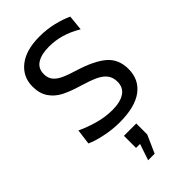

<svg xmlns="http://www.w3.org/2000/svg" viewBox="-303 -800 1189 1189"><g transform="rotate(-45 292.0 -205.0)"><path d="M51 -31 64 -132Q114 -108 177 -90Q240 -72 302 -72Q372 -72 410.5 -97.5Q449 -123 449 -174Q449 -212 429.5 -237.5Q410 -263 372.5 -280.5Q335 -298 268 -318Q200 -338 155 -361Q110 -384 82.5 -424Q55 -464 55 -525Q55 -610 120.5 -662Q186 -714 305 -714Q369 -714 426.5 -700Q484 -686 527 -666L517 -565Q461 -598 409 -613Q357 -628 301 -628Q236 -628 197.5 -604Q159 -580 159 -530Q159 -496 176.5 -474Q194 -452 227 -436.5Q260 -421 319 -403Q437 -367 495 -317.5Q553 -268 553 -181Q553 -89 484 -37.5Q415 14 280 14Q218 14 154 0.5Q90 -13 51 -31ZM239 304 275 197H240V91H348V187L296 304Z"/></g></svg>

Font: Cabin
Style: Regular
Weight: 400
Designer: Pablo Impallari
Foundry: Pablo Impallari. http://www.impallari.com Igino Marini. http://www.ikern.com
Version: Version 2.001